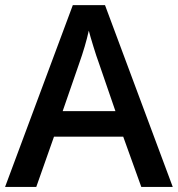

<svg xmlns="http://www.w3.org/2000/svg" viewBox="-20 -737 701 757"><path d="M537.1 0 465.8 -198.2H192.9L123 0H0L267.1 -716.8H394L661.1 0ZM435.1 -298.8 368.2 -493.2Q360.8 -512.7 347.9 -554.7Q335 -596.7 330.1 -616.2Q316.9 -556.2 291.5 -484.9L227.1 -298.8Z"/></svg>

Font: Samim Medium FD
Style: Medium-FD
Weight: 500
Foundry: DejaVu fonts team - Redesigned by Saber Rastikerdar
Version: Version 4.0.5